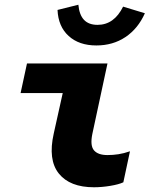

<svg xmlns="http://www.w3.org/2000/svg" viewBox="-20 -784 640 811"><path d="M377 7Q275 7 228.5 -51Q182 -109 207 -220L245 -391H67L94 -516H434L370 -218Q360 -169 377 -149Q394 -129 434 -129Q457 -129 480 -132.5Q503 -136 529 -145L501 -14Q482 -5 446 1Q410 7 377 7ZM387 -592Q314 -592 270 -632Q226 -672 223 -742L311 -764Q315 -721 335 -700Q355 -679 392 -679Q462 -679 500 -756L592 -728Q563 -663 510 -627.5Q457 -592 387 -592Z"/></svg>

Font: Red Hat Mono
Style: Italic
Weight: 400
Italic angle: -12°
Monospace: yes
Designer: Pentagram, MCKL
Foundry: MCKL
Version: Version 1.030